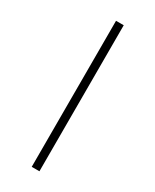

<svg xmlns="http://www.w3.org/2000/svg" viewBox="-199 -760 708 876"><g transform="rotate(30 155.0 -322.5)"><path d="M135.6 62.4H176.2V-706.9H135.6Z"/></g></svg>

Font: Biblismive
Style: Regular
Weight: 400
Designer: Susan Drake
Foundry: Susan Drake
Version: Version 1.0; ttfautohint (v1.8.4.7-5d5b)